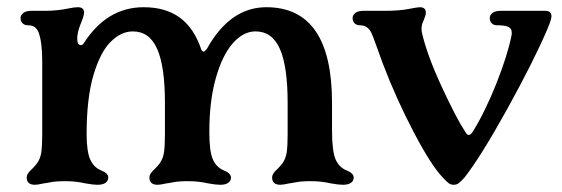

<svg xmlns="http://www.w3.org/2000/svg" viewBox="-20 -502 1558 532"><path d="M54 -10Q54 -16 58 -22Q62 -28 68 -33Q78 -43 83 -50Q92 -63 94.5 -80.5Q97 -98 97 -130V-332Q97 -385 87 -412Q83 -422 76 -427Q69 -432 57 -432Q48 -432 42.5 -437.5Q37 -443 37 -452Q37 -460 44.5 -466Q52 -472 67 -472H105Q139 -472 172 -479Q186 -482 196 -482Q213 -482 213 -467Q213 -458 202 -432Q194 -411 194 -395Q194 -377 204 -377Q209 -377 212 -382Q276 -482 378 -482Q439 -482 478.5 -453Q518 -424 538 -364Q541 -359 544 -359Q548 -359 554 -368Q618 -482 718 -482Q900 -482 900 -217V-140Q900 -83 910 -60Q920 -38 940 -30Q960 -22 960 -10Q960 -1 952.5 4.5Q945 10 930 10Q918 10 896 6Q870 0 842 0Q815 0 800 3Q785 6 782 6Q764 10 757 10Q734 10 734 -10Q734 -16 738 -22Q742 -28 748 -33Q758 -43 763 -50Q772 -63 774.5 -80.5Q777 -98 777 -130V-217Q777 -318 755.5 -366.5Q734 -415 688 -415Q654 -415 625 -382Q596 -349 578 -285.5Q560 -222 560 -136Q560 -82 570 -60Q580 -38 600 -30Q620 -22 620 -10Q620 -1 612.5 4.5Q605 10 590 10Q578 10 556 6Q530 0 502 0Q475 0 460 3Q445 6 442 6Q424 10 417 10Q394 10 394 -10Q394 -16 398 -22Q402 -28 408 -33Q418 -43 423 -50Q432 -63 434.5 -80.5Q437 -98 437 -130V-217Q437 -318 415.5 -366.5Q394 -415 348 -415Q316 -415 287 -386.5Q258 -358 239 -294Q220 -230 220 -130Q220 -83 230 -60Q240 -38 260 -30Q280 -22 280 -10Q280 -1 272.5 4.5Q265 10 250 10Q238 10 216 6Q190 0 162 0Q135 0 120 3Q105 6 102 6Q84 10 77 10Q54 10 54 -10Z M1207 -10Q1175 -43 1126.5 -135.5Q1078 -228 1041 -325L1024 -372Q1013 -403 1009 -411Q999 -432 977 -432Q968 -432 962.5 -437.5Q957 -443 957 -452Q957 -460 964.5 -466Q972 -472 987 -472H1045Q1086 -472 1111.5 -477Q1137 -482 1143 -482Q1160 -482 1160 -467Q1160 -460 1154 -446Q1148 -434 1148 -423Q1148 -416 1149 -412Q1163 -350 1204 -261.5Q1245 -173 1269 -137Q1274 -128 1279 -128Q1284 -128 1290 -137Q1325 -194 1355.5 -271Q1386 -348 1397 -402Q1398 -406 1398 -412Q1398 -423 1388.5 -427.5Q1379 -432 1357 -432Q1348 -432 1342.5 -437.5Q1337 -443 1337 -452Q1337 -460 1344.5 -466Q1352 -472 1367 -472H1491Q1508 -472 1508 -457Q1508 -448 1497 -422Q1459 -333 1386 -201Q1313 -69 1267 -10Q1257 1 1251 5.5Q1245 10 1237 10Q1229 10 1223 5.5Q1217 1 1207 -10Z"/></svg>

Font: Raigarh Medium
Style: Regular
Weight: 500
Designer: jaikishan Patel
Foundry: MagicType
Version: Version 1.000